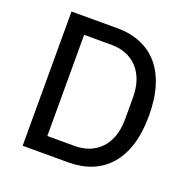

<svg xmlns="http://www.w3.org/2000/svg" viewBox="-125 -818 925 938"><g transform="rotate(20 338.0 -349.0)"><path d="M90 -698H329Q395 -698 449 -676Q503 -654 541 -610.5Q579 -567 599.5 -501.5Q620 -436 620 -349Q620 -262 599.5 -196.5Q579 -131 541 -87.5Q503 -44 449 -22Q395 0 329 0H90ZM329 -86Q371 -86 405 -99.5Q439 -113 464 -139.5Q489 -166 502.5 -204.5Q516 -243 516 -293V-405Q516 -455 502.5 -493.5Q489 -532 464 -558.5Q439 -585 405 -598.5Q371 -612 329 -612H187V-86Z"/></g></svg>

Font: IBM Plex Sans Arabic Text
Style: Regular
Weight: 450
Designer: Mike Abbink, Paul van der Laan, Pieter van Rosmalen, Wael Morcos, Khajak Apelian
Foundry: Bold Monday
Version: Version 1.2